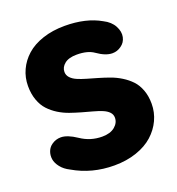

<svg xmlns="http://www.w3.org/2000/svg" viewBox="-132 -824 875 948"><g transform="rotate(-20 305.0 -350.0)"><path d="M312 -715.8Q423.8 -715.8 500 -671.9Q537.1 -653.3 553.2 -623Q569.3 -592.8 563.5 -565.4Q557.6 -538.1 535.2 -522.9Q514.6 -507.8 488.8 -507.8Q453.6 -507.8 409.2 -539.1Q377 -562 319.8 -562Q277.8 -562 255.9 -544.4Q233.9 -526.9 233.9 -502Q233.9 -484.9 245.8 -471.7Q257.8 -458.5 278.1 -449.7Q298.3 -440.9 324.7 -433.3Q351.1 -425.8 380.4 -417.2Q409.7 -408.7 438.7 -398.2Q467.8 -387.7 494.1 -371.3Q520.5 -355 540.8 -333.7Q561 -312.5 573 -280.3Q585 -248 585 -208Q585 -162.6 566.2 -122.3Q547.4 -82 512.9 -51Q478.5 -20 425.8 -2Q373 16.1 309.1 16.1Q190.9 16.1 95.2 -40Q66.4 -54.2 49.6 -75.7Q32.7 -97.2 29.5 -118.4Q26.4 -139.6 33.9 -159.2Q41.5 -178.7 58.1 -189.9Q79.6 -205.1 106 -205.1Q140.1 -205.1 188 -172.9Q238.8 -138.2 300.8 -138.2Q343.3 -138.2 367.2 -158Q391.1 -177.7 391.1 -205.1Q391.1 -222.2 379.2 -234.6Q367.2 -247.1 346.9 -255.4Q326.7 -263.7 300.3 -270.8Q273.9 -277.8 244.9 -286.1Q215.8 -294.4 187 -304.4Q158.2 -314.5 131.8 -330.8Q105.5 -347.2 85.2 -368.9Q64.9 -390.6 53 -423.6Q41 -456.5 41 -498Q41 -542.5 59.1 -581.8Q77.1 -621.1 110.8 -651.1Q144.5 -681.2 196.5 -698.5Q248.5 -715.8 312 -715.8Z"/></g></svg>

Font: LT Saeada
Style: Bold
Weight: 700
Designer: Daniel Lyons
Foundry: LyonsType
Version: Version 1.001